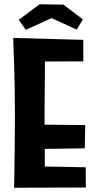

<svg xmlns="http://www.w3.org/2000/svg" viewBox="-20 -880 452 901"><path d="M46 1Q46 1 46.5 -18Q47 -37 47.5 -71Q48 -105 48.5 -148.5Q49 -192 49.5 -241.5Q50 -291 50 -342Q50 -406 49 -470Q48 -534 46 -586.5Q44 -639 43 -670.5Q42 -702 42 -702L192 -688Q192 -688 191.5 -663.5Q191 -639 191 -599.5Q191 -560 190.5 -513Q190 -466 189.5 -421Q189 -376 189 -341Q189 -306 189.5 -261Q190 -216 190 -171Q190 -126 190.5 -88Q191 -50 191.5 -26.5Q192 -3 192 -3ZM46 1 114 -100 382 -95 383 0ZM110 -180V-296L380 -293L378 -184ZM101 -591 42 -702 371 -693V-592ZM340 -741 222 -795 101 -740 68 -787 166 -860 278 -858 369 -789Z"/></svg>

Font: Truculenta Black
Style: Regular
Weight: 900
Version: Version 1.002